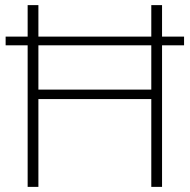

<svg xmlns="http://www.w3.org/2000/svg" viewBox="-20 -730 741 750"><path d="M88 0V-710H130V-380H571V-710H613V0H571V-343H130V0ZM2 -553V-587H699V-553Z"/></svg>

Font: Livvic ExtraLight
Style: Regular
Weight: 275
Designer: Jacques Le Bailly, Baron von Fonthausen
Version: Version 1.001; ttfautohint (v1.8.2)